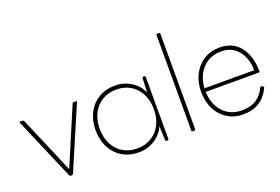

<svg xmlns="http://www.w3.org/2000/svg" viewBox="-105 -1108 2131 1462"><g transform="rotate(-20 960.5 -377.0)"><path d="M471 -506H487Q498 -506 494 -497L278 7Q274 13 267 13H259Q250 13 248 7L32 -497L31 -501Q31 -506 38 -506H56Q63 -506 67 -500L264 -38L460 -500Q462 -506 471 -506Z M1035 -506H1044Q1052 -506 1052 -498V5Q1052 13 1044 13H1035Q1026 13 1026 5L1021 -111Q997 -51 938 -13.5Q879 24 809 24Q733 24 675 -11Q617 -46 585.5 -107.5Q554 -169 554 -247Q554 -325 585.5 -386.5Q617 -448 675 -482.5Q733 -517 809 -517Q879 -517 938 -479.5Q997 -442 1021 -382L1026 -498Q1026 -506 1035 -506ZM1026 -247Q1026 -318 998 -372Q970 -426 920.5 -455.5Q871 -485 807 -485Q743 -485 693 -455.5Q643 -426 615 -372Q587 -318 587 -247Q587 -176 615 -121.5Q643 -67 693 -37.5Q743 -8 807 -8Q871 -8 921 -38Q971 -68 998.5 -122Q1026 -176 1026 -247Z M1246 -778H1261Q1269 -778 1269 -770V5Q1269 13 1261 13H1246Q1238 13 1238 5V-770Q1238 -778 1246 -778Z M1872 -115Q1809 24 1654 24Q1581 24 1525.5 -11Q1470 -46 1439.5 -107.5Q1409 -169 1409 -247Q1409 -324 1440 -385.5Q1471 -447 1527 -482Q1583 -517 1655 -517Q1762 -517 1820.5 -442Q1879 -367 1880 -243Q1880 -235 1872 -235H1442Q1444 -167 1471.5 -115.5Q1499 -64 1546 -36Q1593 -8 1654 -8Q1725 -8 1771 -37.5Q1817 -67 1844 -125Q1847 -134 1855 -129L1866 -125Q1875 -122 1872 -115ZM1655 -485Q1596 -485 1549 -457.5Q1502 -430 1474 -380Q1446 -330 1442 -264H1845Q1844 -362 1793.5 -423.5Q1743 -485 1655 -485Z"/></g></svg>

Font: LINE Seed JP_TTF Thin
Style: Regular
Weight: 250
Designer: LY Corporation & Fontrix & Fontworks
Version: Version 1.008